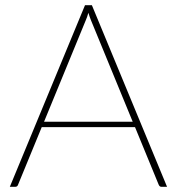

<svg xmlns="http://www.w3.org/2000/svg" viewBox="-20 -723 684 743"><path d="M493.5 -252 332.5 -643.5Q327 -657 322 -673.5Q317.5 -657 311.5 -643.5L150.5 -252ZM626.5 0H605Q597.5 0 594 -8.5L502.5 -231H141.5L50 -8.5Q47.5 0 38.5 0H18L309 -703H335.5Z"/></svg>

Font: Lato 2
Style: Regular
Weight: 200
Designer: Lukasz Dziedzic with Adam Twardoch and Botio Nikoltchev
Foundry: tyPoland Lukasz Dziedzic
Version: Version 2.015; 2015-08-06; http://www.latofonts.com/